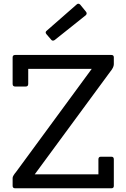

<svg xmlns="http://www.w3.org/2000/svg" viewBox="-20 -1014 681 1034"><path d="M393 -990Q397 -994 402 -994Q407 -994 412 -989L443 -951Q451 -941 442 -932L274 -798Q262 -791 255 -801L230 -830Q221 -841 232 -849ZM580 0H62Q48 0 48 -13V-56Q48 -66 68 -90L474 -643H132V-562Q132 -548 118 -548H62Q48 -548 48 -562V-705Q48 -718 62 -718H580Q593 -718 593 -705V-668Q593 -651 573 -627L167 -75H510V-156Q510 -170 523 -170H580Q593 -170 593 -156V-13Q593 0 580 0Z"/></svg>

Font: Sanchez
Style: Regular
Weight: 400
Designer: Daniel Hernández
Foundry: LatinoType
Version: Version 1.001